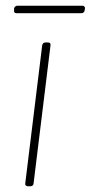

<svg xmlns="http://www.w3.org/2000/svg" viewBox="-20 -649 316 669"><path d="M37 -603H264C270 -603 274 -607 275 -613L276 -619C277 -625 273 -629 267 -629H40C35 -629 30 -625 29 -619V-613C28 -607 31 -603 37 -603ZM77 0H86C92 0 97 -4 97 -10L156 -491C157 -497 154 -501 148 -501H138C132 -501 128 -497 127 -491L68 -10C67 -4 71 0 77 0Z"/></svg>

Font: Barlow Thin
Style: Italic
Weight: 250
Italic angle: -7°
Designer: Jeremy Tribby
Foundry: Tribby Type
Version: Version 1.422;hotconv 1.0.109;makeotfexe 2.5.65596